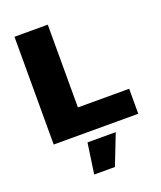

<svg xmlns="http://www.w3.org/2000/svg" viewBox="-162 -762 927 1105"><g transform="rotate(-20 302.0 -209.0)"><path d="M579 -153V0H160H61V-660H265V-153ZM348 242H221L248 55H421Z"/></g></svg>

Font: Work Sans ExtraBold
Style: Regular
Weight: 800
Designer: Wei Huang
Foundry: Wei Huang
Version: Version 1.500